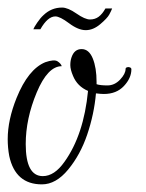

<svg xmlns="http://www.w3.org/2000/svg" viewBox="-49 -483 383 503"><path d="M96 -440Q76 -440 56.8 -406.4H38.4Q40 -411.2 48.4 -423.6Q56.8 -436 64.8 -443.2Q85.6 -463.2 113.6 -463.2Q128.8 -463.2 151.2 -447.6Q173.6 -432 186.8 -432Q200 -432 209.6 -439.2Q219.2 -446.4 227.2 -460.8H244.8Q242.4 -454.4 237.2 -444.8Q232 -435.2 213.6 -419.6Q195.2 -404 175.6 -404Q156 -404 132 -422Q108 -440 96 -440ZM18.4 -105.6Q18.4 -21.6 63.2 -21.6Q93.6 -21.6 120 -59.2Q170.4 -129.6 181.6 -244.8Q153.6 -256.8 142.4 -284Q135.2 -300.8 135.2 -312.4Q135.2 -324 138.4 -332.8Q145.6 -354.4 164.8 -354.4Q184 -354.4 194 -330Q204 -305.6 204 -268Q204 -265.6 204 -262.4Q213.6 -259.2 232.4 -259.2Q251.2 -259.2 265.6 -274.4Q280 -289.6 280 -302.4Q280 -305.6 284 -306.8Q288 -308 291.6 -306.4Q295.2 -304.8 295.2 -301.6Q295.2 -278.4 275.6 -257.6Q256 -236.8 223.2 -236.8Q215.2 -236.8 202.4 -238.4Q197.6 -184 179.6 -130.8Q161.6 -77.6 129.6 -38.8Q97.6 0 60.8 0Q-8.8 0 -24.8 -74.4Q-28.8 -96 -28.8 -118.4Q-28.8 -168.8 -5.6 -226.4Q24.8 -301.6 69.6 -320Q92.8 -328 101.6 -322.4Q110.4 -316.8 112.8 -309.6Q76 -309.6 47.2 -240.8Q18.4 -172 18.4 -105.6Z"/></svg>

Font: Rouge Script
Style: Regular
Weight: 400
Designer: Sabrina Mariela Lopez
Foundry: Typesenses
Version: Version 1.003